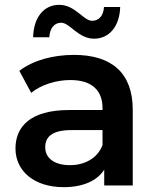

<svg xmlns="http://www.w3.org/2000/svg" viewBox="-20 -767 647 794"><path d="M233 -673C269 -673 303 -607 369 -607C433 -607 475 -660 477 -738H410C408 -702 389 -681 361 -681C325 -681 291 -747 225 -747C161 -747 119 -695 117 -613H184C186 -651 205 -673 233 -673ZM286 -540C200 -540 117 -518 60 -474L109 -383C149 -416 211 -436 271 -436C360 -436 404 -393 404 -320V-312H266C104 -312 44 -242 44 -153C44 -60 121 7 243 7C323 7 381 -19 411 -65V0H529V-313C529 -467 440 -540 286 -540ZM269 -84C205 -84 167 -113 167 -158C167 -197 190 -229 275 -229H404V-167C383 -112 330 -84 269 -84Z"/></svg>

Font: Talent
Style: Bold
Weight: 600
Designer: Mike Powis
Version: Version 1.001;hotconv 1.0.109;makeotfexe 2.5.65596